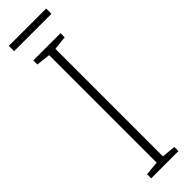

<svg xmlns="http://www.w3.org/2000/svg" viewBox="-286 -827 822 822"><g transform="rotate(-45 125.5 -416.0)"><path d="M239 -832H13V-800H239ZM208 0V-25L145 -31V-682L208 -689V-714H43V-689L107 -682V-31L43 -25V0Z"/></g></svg>

Font: Noto Sans Myanmar UI Condensed ExtraLight
Style: Regular
Weight: 200
Width: 3
Designer: Monotype Design Team
Foundry: Monotype Imaging Inc.
Version: Version 2.103